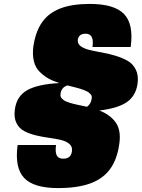

<svg xmlns="http://www.w3.org/2000/svg" viewBox="-20 -740 724 980"><path d="M377 -537Q375 -517 391.5 -504.5Q408 -492 437 -485Q466 -478 500.5 -472Q535 -466 569.5 -455.5Q604 -445 631.5 -429.5Q659 -414 673.5 -384Q688 -354 682 -312Q673 -250 627 -218.5Q581 -187 487 -176Q542 -155 570.5 -115Q599 -75 589 -6Q578 74 541.5 123.5Q505 173 440 196.5Q375 220 276 220Q152 220 103 168Q54 116 70 0H266Q261 36 269.5 53Q278 70 303 70Q342 70 347 33Q351 10 335 -4.5Q319 -19 291.5 -25.5Q264 -32 230.5 -36.5Q197 -41 163.5 -49Q130 -57 103.5 -71Q77 -85 63.5 -113Q50 -141 56 -182Q65 -249 118.5 -279.5Q172 -310 283 -316Q251 -326 227 -339.5Q203 -353 182 -374Q161 -395 153 -427Q145 -459 150 -501Q161 -578 194.5 -626Q228 -674 288 -697Q348 -720 438 -720Q564 -720 613.5 -668Q663 -616 647 -500H452Q462 -568 417 -568Q382 -568 377 -537ZM424 -195Q445 -210 448 -237Q449 -243 448 -248.5Q447 -254 442.5 -259Q438 -264 433.5 -267.5Q429 -271 420.5 -275Q412 -279 405.5 -281.5Q399 -284 387.5 -287.5Q376 -291 368 -293Q360 -295 346 -298.5Q332 -302 324 -304Q293 -294 289 -261Q288 -254 289.5 -248Q291 -242 295.5 -237.5Q300 -233 305 -229Q310 -225 319 -221.5Q328 -218 335.5 -215.5Q343 -213 355 -210Q367 -207 376.5 -205Q386 -203 400.5 -200Q415 -197 424 -195Z"/></svg>

Font: Fivo Sans Modern ExtBlk
Style: Regular
Weight: 900
Designer: Alexander Slobzheninov
Foundry: Alexander Slobzheninov
Version: 1.0